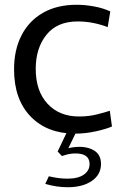

<svg xmlns="http://www.w3.org/2000/svg" viewBox="-20 -550 521 806"><path d="M296 11Q178 11 108.5 -61Q39 -133 39 -259Q39 -340 70 -401Q101 -462 160 -496Q219 -530 302 -530Q337 -530 375 -523Q413 -516 443 -502L432 -436Q408 -446 374.5 -453Q341 -460 306 -460Q220 -460 175 -404Q130 -348 130 -261Q130 -168 179.5 -114.5Q229 -61 312 -61Q352 -61 386 -69.5Q420 -78 441 -85L450 -19Q425 -8 381.5 1.5Q338 11 296 11ZM264 236Q218 236 170 222L185 190Q226 200 263 200Q308 200 332 183Q356 166 356 139Q356 104 320.5 96.5Q285 89 240 105L222 86L263 0H302L267 72Q324 59 364 76Q404 93 404 138Q404 183 365.5 209.5Q327 236 264 236Z"/></svg>

Font: Murecho
Style: Regular
Weight: 400
Designer: Neil Summerour
Foundry: Positype
Version: Version 1.010; ttfautohint (v1.8.3)